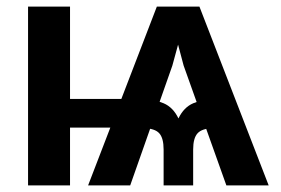

<svg xmlns="http://www.w3.org/2000/svg" viewBox="-20 -561 851 581"><path d="M665 0 535.6 -362.8 488.3 -541H583.5L793 0ZM64.9 0V-541H191.9V0ZM131.8 -174.8V-261.7H397.9V-174.8ZM475.1 0V-108.4Q475.1 -143.1 461.9 -157.7Q448.7 -172.4 414.6 -173.3V-260.7Q446.3 -260.7 475.1 -248.5Q503.9 -236.3 520 -202.6Q536.1 -236.3 564.7 -248.5Q593.3 -260.7 625.5 -260.7V-173.3Q591.3 -172.4 577.9 -157.7Q564.5 -143.1 564.5 -108.4V0ZM246.6 0 454.6 -541H550.3L501.5 -362.3L374 0Z"/></svg>

Font: Inter 17pt SemiBold
Style: Regular
Weight: 600
Version: Version 4.001;git-66647c0bb